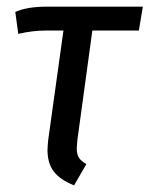

<svg xmlns="http://www.w3.org/2000/svg" viewBox="-20 -547 450 578"><path d="M213 -126Q211 -106 211 -101Q211 -83 217.5 -72.5Q224 -62 240 -53L203 11Q162 -5 142.5 -30Q123 -55 123 -95Q123 -103 125 -125L171 -455H116Q78 -455 35 -445L26 -511Q61 -527 122 -527H410L398 -455H258Z"/></svg>

Font: Fira Sans Compressed
Style: Italic
Weight: 400
Width: 1
Italic angle: -8°
Designer: bBox Type GmbH & Carrois Corporate GbR & Edenspiekermann AG
Foundry: bBox Type GmbH & Carrois Corporate GbR & Edenspiekermann AG
Version: Version 4.301